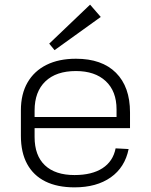

<svg xmlns="http://www.w3.org/2000/svg" viewBox="-20 -800 650 827"><path d="M301 7Q227 7 175.5 -18.5Q124 -44 97 -93.5Q70 -143 70 -215V-325Q70 -395 98.5 -444.5Q127 -494 180 -520.5Q233 -547 307 -547Q419 -547 479.5 -486.5Q540 -426 540 -316V-248H117V-296H493L482 -277V-329Q482 -407 435.5 -450.5Q389 -494 307 -494Q222 -494 175.5 -449.5Q129 -405 129 -324V-210Q129 -130 173.5 -88Q218 -46 301 -46Q376 -46 421.5 -75.5Q467 -105 478 -161L534 -158Q518 -79 457 -36Q396 7 301 7ZM414 -727 215 -584 192 -612 368 -780Z"/></svg>

Font: Pathway Extreme 8pt Thin 12pt Thin
Style: Regular
Weight: 250
Version: Version 1.001;gftools[0.9.26]